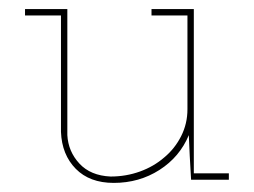

<svg xmlns="http://www.w3.org/2000/svg" viewBox="-20 -395 558 422"><path d="M395 -98 397 -53 400 0H483V-14H406V-375H313V-361H392V-155Q392 -123 378 -95.5Q364 -68 341 -49Q318 -29 287.5 -18Q257 -7 223 -7Q179 -9 154.5 -35.5Q130 -62 128 -98V-375H35V-361H114V-105Q116 -55 146.5 -24Q177 7 230 7Q286 7 330.5 -21.5Q375 -50 395 -98Z"/></svg>

Font: Josefin Slab Thin Thin
Style: Regular
Weight: 250
Version: Version 2.000